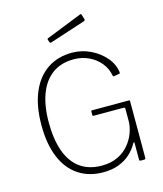

<svg xmlns="http://www.w3.org/2000/svg" viewBox="-139 -1070 1007 1183"><g transform="rotate(-15 365.0 -479.0)"><path d="M373 10Q281 10 214.5 -34.5Q148 -79 113 -163.5Q78 -248 78 -368Q78 -491 114.5 -577Q151 -663 217.5 -707.5Q284 -752 374 -752Q436 -752 491.5 -725.5Q547 -699 584.5 -655Q622 -611 628 -559Q628 -556 627.5 -554Q627 -552 623 -551L588 -545Q586 -544 584 -545.5Q582 -547 581 -551Q573 -596 544 -632Q515 -668 471 -689Q427 -710 374 -710Q294 -710 238.5 -670Q183 -630 154.5 -554.5Q126 -479 126 -374Q126 -264 154 -187.5Q182 -111 237.5 -71.5Q293 -32 374 -32Q433 -32 476.5 -53Q520 -74 548 -108Q576 -142 590 -181Q604 -220 604 -255V-334Q604 -342 593 -342H404Q400 -342 398.5 -343.5Q397 -345 397 -348V-371Q397 -377 402 -377H638Q641 -377 642.5 -375.5Q644 -374 644 -371V-11Q644 -4 641.5 -2Q639 0 634 0H617Q611 0 607.5 -1Q604 -2 604 -9V-115Q604 -120 601.5 -120Q599 -120 596 -115Q577 -80 546 -51.5Q515 -23 472 -6.5Q429 10 373 10ZM493 -964 503 -932Q506 -924 496 -920L269 -846Q265 -845 262.5 -846Q260 -847 258 -851L253 -866Q250 -874 256 -876L485 -967Q491 -969 493 -964Z"/></g></svg>

Font: Libre Franklin Thin
Style: Regular
Weight: 100
Designer: Pablo Impallari, Rodrigo Fuenzalida, Nhung Nguyen
Foundry: Impallari Type
Version: Version 3.000